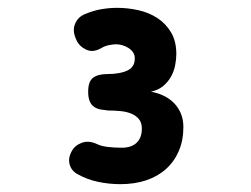

<svg xmlns="http://www.w3.org/2000/svg" viewBox="-20 -900 640 490"><path d="M179 -455Q163 -463 158 -479.5Q153 -496 163 -514Q171 -529 188.5 -535.5Q206 -542 226 -533Q238 -527 255 -525Q272 -523 291 -523Q315 -523 328.5 -535.5Q342 -548 342 -572Q342 -587 334.5 -596Q327 -605 315 -610Q303 -615 287.5 -616.5Q272 -618 256 -618Q247 -619 237.5 -620.5Q228 -622 220.5 -627Q213 -632 209 -641.5Q205 -651 205 -666Q205 -692 217.5 -701.5Q230 -711 254 -711Q271 -711 284 -713.5Q297 -716 306 -720.5Q315 -725 319.5 -732.5Q324 -740 324 -751Q324 -760 319.5 -766.5Q315 -773 308 -777.5Q301 -782 292.5 -784.5Q284 -787 276 -787Q270 -787 259 -785Q248 -783 238 -777Q217 -765 199.5 -773.5Q182 -782 175 -798Q164 -821 171.5 -839Q179 -857 197 -864Q218 -873 238.5 -876.5Q259 -880 279 -880Q306 -880 333 -874Q360 -868 381.5 -854Q403 -840 416.5 -817.5Q430 -795 430 -762Q430 -749 427 -733.5Q424 -718 416.5 -704.5Q409 -691 396.5 -680.5Q384 -670 365 -666Q382 -663 397 -656Q412 -649 423.5 -637.5Q435 -626 441.5 -610.5Q448 -595 448 -576Q448 -542 436.5 -515Q425 -488 404 -469Q383 -450 353.5 -440Q324 -430 287 -430Q258 -430 230 -436Q202 -442 179 -455Z"/></svg>

Font: Maple Mono NL ExtraBold
Style: Regular
Weight: 800
Monospace: yes
Designer: subframe7536
Version: Version 7.000